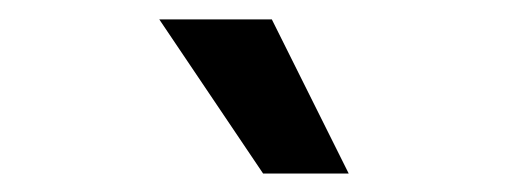

<svg xmlns="http://www.w3.org/2000/svg" viewBox="-20 -801 537 203"><path d="M258.2 -617.5H348.7L267.4 -780.5H148.4Z"/></svg>

Font: Magic Ui Pro Semi Bold
Style: Regular
Weight: 600
Designer: Stefan Endress, Andreas Faust
Version: Version 1.000;FEAKit 1.0